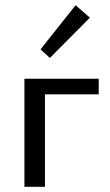

<svg xmlns="http://www.w3.org/2000/svg" viewBox="-20 -719 424 739"><path d="M326 -651 172 -496 136 -529 271 -699ZM360 -416V-356H153V0H74V-416Z"/></svg>

Font: EauTestText Medium
Style: Regular
Weight: 500
Designer: Christian Thalmann (Catharsis Fonts)
Version: Version 0.001;PS 000.001;hotconv 1.0.88;makeotf.lib2.5.64775